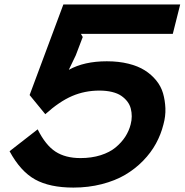

<svg xmlns="http://www.w3.org/2000/svg" viewBox="-20 -830 828 861"><path d="M712.9 -272Q701.7 -227.1 679.4 -186.3Q657.2 -145.5 621.8 -109.1Q586.4 -72.8 541.3 -46.1Q496.1 -19.5 436.3 -4.2Q376.5 11.2 309.1 11.2Q203.1 11.2 137.5 -25.1Q71.8 -61.5 22.9 -151.9L148.9 -250Q184.1 -179.2 228.8 -150.1Q273.4 -121.1 340.8 -121.1Q390.6 -121.1 431.4 -134Q472.2 -147 498.8 -169.2Q525.4 -191.4 542 -217.3Q558.6 -243.2 565.9 -272Q570.8 -290.5 570.8 -308.3Q570.8 -326.2 566.4 -343.3Q562 -360.4 551 -374.8Q540 -389.2 523.7 -400.4Q507.3 -411.6 482.2 -417.7Q457 -423.8 425.8 -423.8Q360.4 -423.8 303.5 -399.4Q246.6 -375 183.1 -317.9L112.8 -403.8L264.2 -810.1H788.1L754.9 -678.2H342.8L351.1 -664.1L319.8 -582L289.1 -518.1V-517.1Q357.4 -555.2 459 -555.2Q512.2 -555.2 555.7 -544.4Q599.1 -533.7 629.2 -514.6Q659.2 -495.6 680.7 -469.2Q702.1 -442.9 711.2 -411.4Q720.2 -379.9 721.7 -344.5Q723.1 -309.1 712.9 -272Z"/></svg>

Font: Sinkin Sans 600 SemiBold Italic
Style: Regular
Weight: 600
Italic angle: -112°
Designer: Keith Bates
Foundry: K-Type
Version: Sinkin Sans (version 1.0)  by Keith Bates   •   © 2014   www